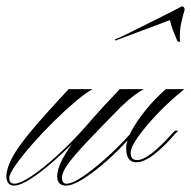

<svg xmlns="http://www.w3.org/2000/svg" viewBox="-99 -572 598 601"><path d="M116 -293H191Q170 -282 137 -254Q104 -226 68.5 -191Q33 -156 1.5 -120Q-30 -84 -50 -55.5Q-70 -27 -70 -15Q-70 3 -54 3Q-36 3 0 -21Q36 -45 81.5 -86.5Q127 -128 172 -179H183Q99 -90 36.5 -40.5Q-26 9 -55 9Q-67 9 -73 1Q-79 -7 -79 -19Q-79 -44 -61.5 -77.5Q-44 -111 -1 -162.5Q42 -214 116 -293ZM108 9Q80 9 80 -20Q80 -57 126.5 -121.5Q173 -186 276 -293H351Q338 -286 320.5 -273Q303 -260 280 -238Q213 -170 172 -126.5Q131 -83 113 -57.5Q95 -32 95 -16Q95 3 109 3Q127 3 159 -18.5Q191 -40 230 -74.5Q269 -109 307 -151L318 -163H328L319 -154Q278 -106 236.5 -69.5Q195 -33 161.5 -12Q128 9 108 9ZM450 -154Q414 -112 382.5 -88Q351 -64 328 -64Q296 -64 296 -108Q296 -131 312.5 -162Q329 -193 357 -227.5Q385 -262 420 -293H478Q431 -255 393.5 -215.5Q356 -176 333 -143.5Q310 -111 310 -93Q310 -71 330 -71Q349 -71 376.5 -92.5Q404 -114 437 -151L449 -163H459ZM262 -445 261 -449Q276 -454 306.5 -469.5Q337 -485 371.5 -502Q406 -519 433.5 -533Q461 -547 470 -552Q479 -552 479 -541Q474 -526 469 -503.5Q464 -481 464 -460Q464 -456 464 -452Q464 -448 465 -443Q465 -441 461 -441Q459 -441 456 -444Q449 -460 443 -475.5Q437 -491 433 -509Z"/></svg>

Font: Ballet 24pt
Style: Regular
Weight: 400
Designer: Maximiliano R. Sproviero
Foundry: Omnibus-Type
Version: Version 1.100